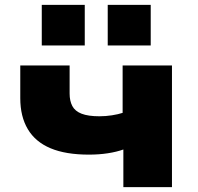

<svg xmlns="http://www.w3.org/2000/svg" viewBox="-20 -766 809 786"><path d="M485 0V-154Q457 -144 421 -138.5Q385 -133 344 -133Q249 -133 187 -159Q125 -185 94 -237Q63 -289 63 -364V-498H265V-383Q265 -353 276 -332Q287 -311 314 -300.5Q341 -290 387 -290Q413 -290 438.5 -294Q464 -298 482 -304V-498H684V0ZM421 -580V-746H597V-580ZM151 -580V-746H327V-580Z"/></svg>

Font: Nunito Sans 10pt Expanded Black
Style: Regular
Weight: 900
Width: 7
Designer: Vernon Adams
Foundry: Vernon Adams
Version: Version 3.101;gftools[0.9.27]